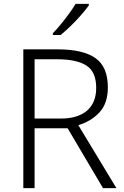

<svg xmlns="http://www.w3.org/2000/svg" viewBox="-20 -1061 640 988"><path d="M278 -807Q406 -807 470.5 -762.5Q535 -718 535 -611Q535 -529 491.5 -482.5Q448 -436 383 -417L579 -93H510L328 -401H158V-93H100V-807ZM273 -756H158V-451H293Q380 -451 427.5 -491.5Q475 -532 475 -609Q475 -691 425 -723.5Q375 -756 273 -756ZM437 -1033Q422 -1012 397.5 -984Q373 -956 345 -928.5Q317 -901 292 -881H252V-890Q271 -909 293 -936Q315 -963 335.5 -991Q356 -1019 369 -1041H437Z"/></svg>

Font: Noto Sans Kannada UI Light
Style: Regular
Weight: 300
Designer: Jelle Bosma - Monotype Design Team
Foundry: Monotype Imaging Inc.
Version: Version 2.005; ttfautohint (v1.8.4.7-5d5b)